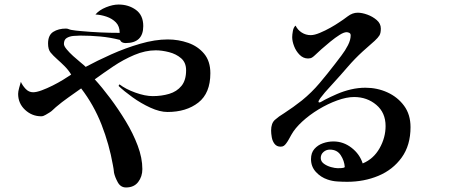

<svg xmlns="http://www.w3.org/2000/svg" viewBox="-20 -782 2040 847"><path d="M908 -459Q908 -371 855 -329.5Q802 -288 719 -288Q685 -288 643.5 -307Q602 -326 564.5 -353Q527 -380 503 -403L507 -410Q534 -389 577 -373.5Q620 -358 654 -358Q693 -358 726.5 -368Q760 -378 780.5 -403Q801 -428 801 -472Q801 -506 779 -525Q757 -544 725.5 -552Q694 -560 667 -560Q621 -560 572.5 -539.5Q524 -519 479.5 -489Q435 -459 398 -432Q430 -397 466 -349Q502 -301 534.5 -247.5Q567 -194 587.5 -139.5Q608 -85 608 -36Q608 -3 589.5 21Q571 45 536 45Q512 45 499.5 22Q487 -1 483 -20Q482 -28 481 -37Q480 -46 478 -54Q462 -145 428 -232Q394 -319 338 -392Q310 -372 281.5 -352Q253 -332 226 -309Q219 -303 213 -297Q207 -291 199 -286Q192 -282 181.5 -275.5Q171 -269 162 -269Q121 -269 90.5 -297.5Q60 -326 60 -368Q60 -378 64.5 -394.5Q69 -411 72 -421Q79 -405 93 -390Q107 -375 126 -375Q141 -375 164 -383.5Q187 -392 212 -404.5Q237 -417 259 -430.5Q281 -444 294 -453Q282 -473 265.5 -489.5Q249 -506 232 -521Q214 -537 203 -550.5Q192 -564 192 -590Q192 -627 215 -641.5Q238 -656 271 -656Q277 -656 283 -653.5Q289 -651 295 -650Q305 -648 315.5 -647Q326 -646 336 -645Q379 -641 422 -639Q465 -637 508 -637Q508 -666 491.5 -683Q475 -700 450 -708.5Q425 -717 401 -718Q418 -738 448 -750Q478 -762 503 -762Q547 -762 579.5 -738.5Q612 -715 612 -667Q612 -592 534 -592Q526 -592 519.5 -595Q513 -598 509 -606Q466 -617 422 -621Q378 -625 334 -625Q321 -625 304 -623.5Q287 -622 274.5 -614.5Q262 -607 262 -588Q262 -579 274 -564.5Q286 -550 302.5 -535Q319 -520 335 -507Q351 -494 358 -487Q408 -514 470.5 -542Q533 -570 598.5 -589Q664 -608 720 -608Q767 -608 810 -593Q853 -578 880.5 -545Q908 -512 908 -459Z M1501 -45Q1499 -73 1483 -97.5Q1467 -122 1435 -122Q1419 -122 1407 -111.5Q1395 -101 1395 -85Q1395 -70 1408.5 -60Q1422 -50 1440 -45Q1458 -40 1470 -40Q1476 -40 1486.5 -40.5Q1497 -41 1501 -45ZM1791 -221Q1791 -141 1752 -87Q1713 -33 1649.5 -6.5Q1586 20 1512 20Q1490 20 1467.5 18.5Q1445 17 1425 10Q1395 0 1373.5 -23.5Q1352 -47 1352 -80Q1352 -108 1367 -125Q1382 -142 1404.5 -150Q1427 -158 1451 -158Q1495 -158 1531 -130Q1567 -102 1580 -61Q1628 -81 1654.5 -128Q1681 -175 1681 -226Q1681 -285 1640 -319.5Q1599 -354 1542 -354Q1509 -354 1467.5 -339Q1426 -324 1385.5 -299.5Q1345 -275 1313 -245.5Q1281 -216 1265 -187Q1260 -178 1254.5 -168Q1249 -158 1243 -150Q1238 -143 1232.5 -139Q1227 -135 1218 -135Q1201 -135 1191.5 -147Q1182 -159 1179 -176Q1176 -193 1176 -206Q1176 -238 1192.5 -253Q1209 -268 1234 -283Q1254 -296 1273.5 -310Q1293 -324 1312 -339Q1355 -374 1390 -415.5Q1425 -457 1458 -500Q1470 -516 1486.5 -537.5Q1503 -559 1515 -582.5Q1527 -606 1527 -626Q1527 -634 1521 -637Q1515 -640 1509 -640Q1497 -640 1478 -628Q1459 -616 1437.5 -598.5Q1416 -581 1398 -565Q1380 -549 1371 -540Q1364 -533 1357 -528.5Q1350 -524 1339 -524Q1318 -524 1302 -540Q1286 -556 1277.5 -578Q1269 -600 1269 -618Q1269 -629 1272 -645.5Q1275 -662 1284 -669Q1293 -650 1311 -638.5Q1329 -627 1351 -627Q1367 -627 1391 -637Q1415 -647 1438 -660Q1461 -673 1474 -682Q1493 -694 1514 -710Q1535 -726 1558 -726Q1577 -726 1600.5 -717.5Q1624 -709 1642 -693.5Q1660 -678 1660 -656Q1660 -636 1654 -626Q1648 -616 1633 -602Q1620 -590 1606.5 -578.5Q1593 -567 1580 -555Q1545 -523 1514 -487Q1483 -451 1451 -416Q1447 -411 1436 -399.5Q1425 -388 1413.5 -374.5Q1402 -361 1393.5 -349.5Q1385 -338 1385 -333Q1385 -330 1390 -330Q1392 -330 1402.5 -336Q1413 -342 1413 -342Q1426 -349 1439.5 -355Q1453 -361 1466 -367Q1496 -380 1528 -387.5Q1560 -395 1592 -395Q1644 -395 1689 -374.5Q1734 -354 1762.5 -315.5Q1791 -277 1791 -221Z"/></svg>

Font: Kaisei Tokumin Medium
Style: Regular
Weight: 500
Designer: Font-Kai, 金井和夫
Foundry: KAZUO KANAI
Version: Version 5.003